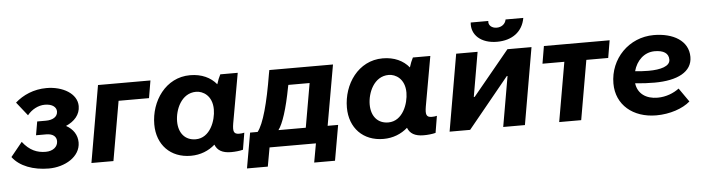

<svg xmlns="http://www.w3.org/2000/svg" viewBox="-59 -944 4760 1295"><g transform="rotate(-5 2321.0 -296.5)"><path d="M236 12C345 12 451 -49 451 -146C451 -196 424 -238 376 -264C434 -289 473 -332 473 -390C473 -475 376 -530 267 -530C180 -530 107 -497 54 -450L127 -358C156 -394 200 -419 246 -419C298 -419 324 -395 324 -367C324 -329 288 -311 245 -311H185L169 -219H238C285 -219 307 -197 307 -167C307 -129 274 -102 225 -102C167 -102 116 -122 69 -183L-9 -87C39 -22 132 12 236 12Z M525 0H674L744 -402H950L970 -520H615Z M1470 9C1499 9 1527 6 1551 0L1570 -114C1559 -111 1548 -110 1535 -110C1498 -110 1492 -129 1501 -183L1561 -520H1443C1434 -503 1424 -479 1417 -455C1378 -503 1317 -532 1239 -532C1073 -532 970 -379 970 -222C970 -84 1060 10 1198 10C1263 10 1319 -13 1362 -51C1377 -12 1410 9 1470 9ZM1270 -417C1316 -417 1379 -382 1379 -288C1379 -214 1338 -98 1240 -98C1169 -98 1125 -149 1125 -229C1125 -307 1169 -417 1270 -417Z M1567 128H1708L1731 0H2045L2022 128H2163L2205 -111H2134L2206 -520H1775L1770 -494C1738 -299 1700 -161 1660 -111H1609ZM1801 -111C1831 -151 1863 -247 1891 -396L1894 -409H2038L1986 -111Z M2774 9C2803 9 2831 6 2855 0L2874 -114C2863 -111 2852 -110 2839 -110C2802 -110 2796 -129 2805 -183L2865 -520H2747C2738 -503 2728 -479 2721 -455C2682 -503 2621 -532 2543 -532C2377 -532 2274 -379 2274 -222C2274 -84 2364 10 2502 10C2567 10 2623 -13 2666 -51C2681 -12 2714 9 2774 9ZM2574 -417C2620 -417 2683 -382 2683 -288C2683 -214 2642 -98 2544 -98C2473 -98 2429 -149 2429 -229C2429 -307 2473 -417 2574 -417Z M2950 0H3089L3367 -340H3372L3313 0H3460L3550 -520H3387L3139 -219H3133L3185 -520H3040ZM3322 -576C3424 -576 3496 -628 3512 -721H3392C3387 -691 3361 -671 3328 -671C3294 -671 3270 -693 3275 -721H3156C3147 -637 3214 -576 3322 -576Z M3614 -402H3762L3692 0H3841L3911 -402H4059L4079 -520H3634Z M4349 12C4441 12 4529 -18 4579 -62L4514 -155C4477 -127 4425 -106 4368 -106C4290 -106 4234 -145 4225 -216C4271 -211 4315 -209 4356 -209C4512 -209 4612 -260 4612 -361C4612 -471 4509 -529 4378 -529C4210 -529 4079 -395 4079 -227C4079 -82 4192 12 4349 12ZM4232 -297C4251 -368 4304 -420 4375 -420C4434 -420 4469 -399 4469 -355C4469 -310 4405 -292 4323 -292C4293 -292 4261 -294 4232 -297Z"/></g></svg>

Font: Fixel Display
Style: Bold Italic
Weight: 700
Italic angle: -10°
Designer: AlfaBravo + MacPaw
Foundry: Kyrylo Tkachov, Marchela Mozhyna, Serhii Makarenko, Maria Weinstein, Zakhar Kryvoshyya
Version: Version 1.210;Glyphs 3.2 (3217)